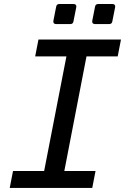

<svg xmlns="http://www.w3.org/2000/svg" viewBox="-20 -923 642 943"><path d="M255.4 -804.7H325.2C334 -804.7 339.4 -809.1 340.8 -817.9L354.5 -887.2C355 -888.7 355 -890.1 355 -891.1C355 -898.4 350.1 -903.3 341.3 -903.3H271.5C262.7 -903.3 257.3 -898.9 255.9 -890.1L242.2 -820.8C240.2 -811 245.6 -804.7 255.4 -804.7ZM446.3 -804.7H516.1C524.9 -804.7 530.3 -809.1 531.7 -817.9L545.4 -887.2C545.9 -888.7 545.9 -890.1 545.9 -891.1C545.9 -898.4 541 -903.3 532.2 -903.3H462.4C453.6 -903.3 448.2 -898.9 446.8 -890.1L433.1 -820.8C431.2 -811 436.5 -804.7 446.3 -804.7ZM27.8 0H433.1L449.2 -83H295.9L404.8 -646H558.1L574.2 -729H168.9L152.8 -646H306.2L196.8 -83H43.9Z"/></svg>

Font: Hack
Style: Oblique
Weight: 400
Italic angle: -12°
Monospace: yes
Designer: Christopher Simpkins
Foundry: Christopher Simpkins
Version: Version 2.010